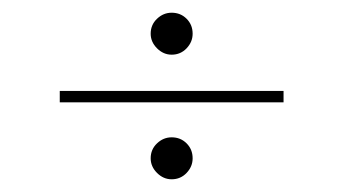

<svg xmlns="http://www.w3.org/2000/svg" viewBox="-20 -444 540 302"><path d="M74 -283V-301H426V-283ZM250 -162Q237 -162 227 -172Q217 -182 217 -195Q217 -209 227 -218.5Q237 -228 250 -228Q264 -228 273.5 -218.5Q283 -209 283 -195Q283 -182 273.5 -172Q264 -162 250 -162ZM250 -358Q237 -358 227 -368Q217 -378 217 -391Q217 -405 227 -414.5Q237 -424 250 -424Q264 -424 273.5 -414.5Q283 -405 283 -391Q283 -378 273.5 -368Q264 -358 250 -358Z"/></svg>

Font: DM Sans 36pt Thin
Style: Regular
Weight: 250
Designer: Colophon Foundry, Jonny Pinhorn
Foundry: Colophon Foundry
Version: Version 4.004;gftools[0.9.30]